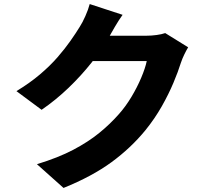

<svg xmlns="http://www.w3.org/2000/svg" viewBox="-20 -854 1040 946"><path d="M907 -621Q898 -606 888 -585.5Q878 -565 871 -544Q858 -502 834.5 -446Q811 -390 777 -330Q743 -270 697 -213Q625 -125 529.5 -55Q434 15 293 72L162 -45Q267 -77 341 -116Q415 -155 469 -199Q523 -243 566 -292Q599 -329 627.5 -376.5Q656 -424 676 -471.5Q696 -519 703 -553H375L425 -678Q439 -678 468 -678Q497 -678 532.5 -678Q568 -678 603 -678Q638 -678 665 -678Q692 -678 701 -678Q726 -678 751.5 -681.5Q777 -685 794 -691ZM584 -781Q564 -753 545.5 -721Q527 -689 518 -673Q483 -611 431.5 -546Q380 -481 317.5 -421Q255 -361 185 -313L61 -405Q127 -445 177 -487.5Q227 -530 263.5 -572Q300 -614 327 -652.5Q354 -691 373 -722Q386 -742 400.5 -774.5Q415 -807 422 -834Z"/></svg>

Font: Noto Sans JP Thin ExtraBold
Style: Regular
Weight: 800
Version: Version 2.004-H2;hotconv 1.0.118;makeotfexe 2.5.65603